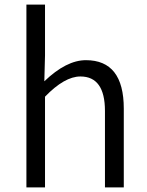

<svg xmlns="http://www.w3.org/2000/svg" viewBox="-20 -816 642 836"><path d="M95 -796H176V-575L173 -462Q269 -554 354 -554Q519 -554 519 -343V0H437V-333Q437 -483 330 -483Q261 -483 176 -395V0H95Z"/></svg>

Font: KaiGen Gothic SC Normal
Style: Regular
Weight: 300
Designer: Ryoko NISHIZUKA Ë•øÂ°öÊ∂ºÂ≠ê (kana & ideographs); Paul D. Hunt (Latin, Greek & Cyrillic); Wenlong ZHANG Âº†ÊñáÈæô (bopom
Version: Version 1.001 October 10, 2014